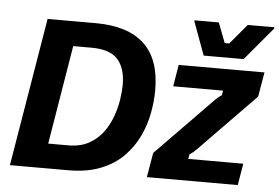

<svg xmlns="http://www.w3.org/2000/svg" viewBox="-50 -769 1219 838"><g transform="rotate(5 559.5 -350.0)"><path d="M21.7 0 130 -650H341.7Q480.8 -650 552.9 -583.8Q625 -517.5 625 -380.8Q625 -334.2 615.4 -281.7Q605.8 -229.2 582.5 -179.6Q559.2 -130 519.6 -89.2Q480 -48.3 420 -24.2Q360 0 276.7 0ZM180 -108.3H267.5Q320.8 -108.3 357.9 -128.8Q395 -149.2 419.2 -182.1Q443.3 -215 457.1 -253.3Q470.8 -291.7 476.2 -328.3Q481.7 -365 481.7 -391.7Q481.7 -464.2 447.5 -502.9Q413.3 -541.7 331.7 -541.7H251.7ZM621.7 0 640 -107.5 849.2 -321.7Q873.3 -345.8 887.1 -360.4Q900.8 -375 916.7 -385L920 -405H701.7L717.5 -500H1093.3L1075 -392.5L865.8 -178.3Q842.5 -154.2 828.3 -139.6Q814.2 -125 798.3 -115L795 -95H1035.8L1020 0ZM822.5 -550 769.2 -695V-700H875.8L909.2 -612.5H929.2L1002.5 -700H1119.2V-695L997.5 -550Z"/></g></svg>

Font: Familjen Grotesk
Style: Bold Italic
Weight: 700
Italic angle: -9.46201°
Designer: Anders Wikstroem, Jonas Baeckman, Matilda Gysing, Kristian Moeller
Foundry: Familjen STHLM AB
Version: Version 2.002; ttfautohint (v1.8.4.7-5d5b)